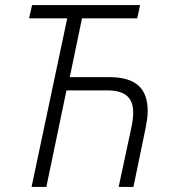

<svg xmlns="http://www.w3.org/2000/svg" viewBox="-20 -734 667 754"><path d="M104 0 244 -662H94L106 -714H530L519 -662H302L254 -431H411Q486 -431 523 -398.5Q560 -366 560 -298Q560 -282 557.5 -265Q555 -248 551 -227L504 0H446L495 -229Q499 -246 501 -262.5Q503 -279 503 -292Q503 -337 478 -358Q453 -379 402 -379H241L162 0Z"/></svg>

Font: Noto Sans Display Light
Style: Italic
Weight: 300
Italic angle: -12°
Designer: Monotype Design Team
Foundry: Monotype Imaging Inc.
Version: Version 2.003